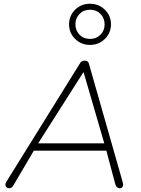

<svg xmlns="http://www.w3.org/2000/svg" viewBox="-20 -1000 756 1026"><path d="M13 -27 407 -661Q411 -669 417.5 -672.5Q424 -676 433 -676Q442 -676 447.5 -672Q453 -668 455 -660L635 -29Q640 -11 635.5 -2.5Q631 6 620 6Q612 6 605 0Q598 -6 596 -16L546 -204L570 -195H134L166 -204L52 -10Q43 6 29 6Q21 6 15.5 1.5Q10 -3 9 -10.5Q8 -18 13 -27ZM180 -228 157 -234H559L539 -228L427 -613H425ZM349 -870Q349 -916 381.5 -948Q414 -980 461 -980Q508 -980 540.5 -948Q573 -916 573 -870Q573 -824 540.5 -792Q508 -760 461 -760Q414 -760 381.5 -792Q349 -824 349 -870ZM539 -870Q539 -903 517 -925.5Q495 -948 461 -948Q427 -948 405 -925.5Q383 -903 383 -870Q383 -837 405 -814.5Q427 -792 461 -792Q495 -792 517 -814.5Q539 -837 539 -870Z"/></svg>

Font: SN Pro Thin
Style: Italic
Weight: 200
Italic angle: -9°
Designer: Tobias Whetton
Foundry: Supernotes
Version: Version 1.003;Glyphs 3.3 (3324)